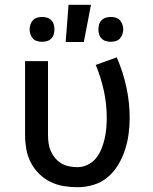

<svg xmlns="http://www.w3.org/2000/svg" viewBox="-20 -776 640 804"><path d="M304 8Q275 8 245.5 3Q216 -2 190 -15Q164 -28 143 -49Q122 -70 108.5 -96.5Q95 -123 90 -152Q85 -181 85 -210V-520H181V-210Q181 -193 183.5 -175.5Q186 -158 193 -142.5Q200 -127 211.5 -113.5Q223 -100 237.5 -91.5Q252 -83 269.5 -79.5Q287 -76 304 -76Q326 -76 347 -86Q368 -96 382 -113.5Q396 -131 404.5 -152Q413 -173 418 -194.5Q423 -216 425 -238.5Q427 -261 427 -283Q427 -340 415 -395.5Q403 -451 381 -504L469 -536Q495 -476 509 -412Q523 -348 523 -283Q523 -249 518.5 -215Q514 -181 503.5 -148.5Q493 -116 475 -86Q457 -56 431 -34Q405 -12 371.5 -2Q338 8 304 8ZM444 -601Q433 -601 423 -604Q413 -607 405.5 -614.5Q398 -622 395 -632.5Q392 -643 392 -653Q392 -663 395 -673.5Q398 -684 405.5 -691.5Q413 -699 423 -702Q433 -705 444 -705Q454 -705 464.5 -702Q475 -699 482 -691.5Q489 -684 492.5 -673.5Q496 -663 496 -653Q496 -643 492.5 -632.5Q489 -622 482 -614.5Q475 -607 464.5 -604Q454 -601 444 -601ZM156 -601Q146 -601 135.5 -604Q125 -607 118 -614.5Q111 -622 107.5 -632.5Q104 -643 104 -653Q104 -663 107.5 -673.5Q111 -684 118 -691.5Q125 -699 135.5 -702Q146 -705 156 -705Q167 -705 177 -702Q187 -699 194.5 -691.5Q202 -684 205 -673.5Q208 -663 208 -653Q208 -643 205 -632.5Q202 -622 194.5 -614.5Q187 -607 177 -604Q167 -601 156 -601ZM255 -600 267 -756H361L331 -600Z"/></svg>

Font: Iosevka Medium Extended
Style: Regular
Weight: 500
Width: 7
Monospace: yes
Designer: Belleve Invis
Foundry: Belleve Invis
Version: Version 32.5.0; ttfautohint (v1.8.4)